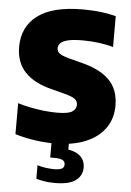

<svg xmlns="http://www.w3.org/2000/svg" viewBox="-63 -796 733 1073"><g transform="rotate(5 303.5 -260.0)"><path d="M265.5 10Q205.5 10 147.8 1Q90 -8 43 -23V-196.5Q74.5 -186.5 112.5 -178.8Q150.5 -171 190 -166.8Q229.5 -162.5 264 -162.5Q326.5 -162.5 348.8 -177.2Q371 -192 371 -215.5Q371 -235.5 355.5 -248Q340 -260.5 289.5 -273.5L223.5 -290.5Q124 -315 72.5 -369Q21 -423 21 -511Q21 -624 105 -687Q189 -750 358.5 -750Q414 -750 461.2 -744Q508.5 -738 544 -728.5V-555Q510.5 -565.5 464.5 -571.5Q418.5 -577.5 372.5 -577.5Q318 -577.5 288.5 -570Q259 -562.5 247.5 -550Q236 -537.5 236 -522.5Q236 -505 249 -493.8Q262 -482.5 303.5 -471L369.5 -454Q443.5 -436 491.5 -406.2Q539.5 -376.5 562.8 -333Q586 -289.5 586 -230.5Q586 -157 547.8 -103Q509.5 -49 437.8 -19.5Q366 10 265.5 10ZM285.5 230Q255 230 229.2 226Q203.5 222 181 215.5V139.5Q203 146.5 228.5 150Q254 153.5 274.5 153.5Q303 153.5 317.2 146.5Q331.5 139.5 331.5 123Q331.5 105.5 317 98Q302.5 90.5 274 90.5H248V-10H345V61L299 34.5Q370 34.5 404.5 59.8Q439 85 439 130.5Q439 175.5 402.5 202.8Q366 230 285.5 230Z"/></g></svg>

Font: Encode Sans SC Condensed Thin Black
Style: Regular
Weight: 900
Version: Version 3.002